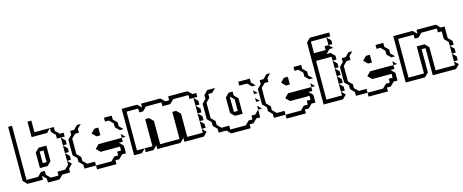

<svg xmlns="http://www.w3.org/2000/svg" viewBox="-42 -1438 5200 2156"><g transform="rotate(-15 2558.0 -360.0)"><path d="M270 -495V-675H315V-540H495L450 -495ZM540 -405V-450L495 -495V-540H540V-495L585 -450H630V-405ZM585 -315V-405L630 -360V-315ZM585 -225V-315L630 -270V-225ZM585 -135V-225L630 -180V-135ZM270 -135V-315L315 -360H405V-180L360 -135ZM45 -45V-675H90V-45H225L270 -90H315V-45L360 0H450V-45H540L585 -90V-135L630 -90L585 -45V0H495L450 45H315V0L270 -45V0H90ZM315 -180H360V-315H315Z M1111 -450V-495H1201V-450L1246 -405V-360L1291 -315H1246L1201 -360V-405L1156 -450ZM751 0V-45L706 -90V-135L661 -180V-360L706 -405V-450H751L796 -495H841L796 -450V-405H751L706 -360V-180L751 -135V-90L796 -45H886V0ZM976 -315 931 -360 976 -405H1021V-315ZM1246 -225V-270L1291 -225ZM886 45V0H1066L1111 -45H1156V-90H1201V-135H976L931 -180L976 -225H1246V-180H1201L1246 -135V-45H1201L1156 0H1111V45Z M1329 0V-540H1509L1554 -495V-540H1779L1824 -495H1869V-540H2094L2139 -495H2184V-450H2094V-495H1914L1869 -450H1779V-495H1599L1554 -450H1509V-495H1374V-45H1464L1419 0ZM2139 -360V-450L2184 -405V-360ZM2139 -270V-360L2184 -315V-270ZM2139 -180V-270L2184 -225V-180ZM2139 -90V-180L2184 -135V-90ZM1464 0V-45H1554V-360H1599L1644 -315V-45H1869V-360H1914L1959 -315V-45H2139V-90L2184 -45L2139 0H1914V-45L1869 0H1599V-45L1554 0Z M2672 -450V-495H2807V-450L2852 -405H2807L2762 -450ZM2807 -315V-360L2852 -315ZM2582 -180V-315L2537 -360V-180ZM2312 0V-45L2267 -90V-135L2222 -180V-360L2267 -405V-450L2312 -495H2402L2357 -450H2312V-405L2267 -360V-180L2312 -135V-90L2357 -45H2447V0H2627L2672 -45H2717V-90H2762L2807 -135V-45H2762L2717 0H2672V45H2447L2402 0ZM2807 -225V-270L2852 -225ZM2807 -135V-180L2852 -135ZM2492 -180V-360L2537 -405H2582V-360L2627 -315V-135H2537Z M3314 -450V-495H3404V-450L3449 -405V-360L3494 -315H3449L3404 -360V-405L3359 -450ZM2954 0V-45L2909 -90V-135L2864 -180V-360L2909 -405V-450H2954L2999 -495H3044L2999 -450V-405H2954L2909 -360V-180L2954 -135V-90L2999 -45H3089V0ZM3179 -315 3134 -360 3179 -405H3224V-315ZM3449 -225V-270L3494 -225ZM3089 45V0H3269L3314 -45H3359V-90H3404V-135H3179L3134 -180L3179 -225H3449V-180H3404L3449 -135V-45H3404L3359 0H3314V45Z M3757 -630V-720L3802 -675V-630ZM3757 -360V-450L3802 -405V-360ZM3757 -270V-360L3802 -315V-270ZM3757 -180V-270L3802 -225V-180ZM3757 -90V-180L3802 -135V-90ZM3532 0V-720L3577 -765H3802V-720H3577V-585H3712V-630H3757L3802 -585H3757L3712 -540H3757L3802 -495V-450H3757V-495H3577V-45H3757V-90L3802 -45L3757 0Z M4268 -450V-495H4358V-450L4403 -405V-360L4448 -315H4403L4358 -360V-405L4313 -450ZM3908 0V-45L3863 -90V-135L3818 -180V-360L3863 -405V-450H3908L3953 -495H3998L3953 -450V-405H3908L3863 -360V-180L3908 -135V-90L3953 -45H4043V0ZM4133 -315 4088 -360 4133 -405H4178V-315ZM4403 -225V-270L4448 -225ZM4043 45V0H4223L4268 -45H4313V-90H4358V-135H4133L4088 -180L4133 -225H4403V-180H4358L4403 -135V-45H4358L4313 0H4268V45Z M5071 -180V-270L5116 -225V-180ZM5071 -90V-180L5116 -135V-90ZM4486 0V-540H4711L4756 -495V-540H4981L5026 -495H5071V-360L5116 -315V-270H5071V-315L5026 -360V-450H4981V-495H4801L4756 -450H4711V-495H4531V-45H4711V-360H4801L4846 -315V-45H5071V-90L5116 -45L5071 0H4801V-315H4756V-45L4711 0Z"/></g></svg>

Font: Rubik Iso
Style: Regular
Weight: 400
Designer: Hubert and Fischer, NaN
Foundry: Hubert and Fischer, NaN
Version: Version 2.200